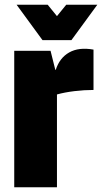

<svg xmlns="http://www.w3.org/2000/svg" viewBox="-20 -789 430 809"><path d="M40 0V-575H193L213 -495H215Q231 -545 271.5 -568Q312 -591 374 -580V-410Q335 -410 293.5 -405Q252 -400 220 -391V0ZM50 -769H181L220 -721L259 -769H390L281 -620H159Z"/></svg>

Font: Protest Strike
Style: Regular
Weight: 400
Designer: Octavio Pardo
Foundry: Ashler Design
Version: Version 2.005; ttfautohint (v1.8.4.7-5d5b)